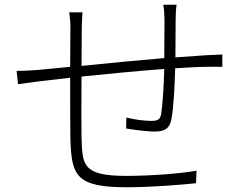

<svg xmlns="http://www.w3.org/2000/svg" viewBox="-20 -783 1040 810"><path d="M50 -484 56 -428C83 -432 115 -436 146 -440L276 -455C276 -351 276 -239 277 -196C282 -45 298 7 513 7C618 7 740 -3 807 -10L809 -63C749 -52 627 -41 512 -41C326 -41 328 -89 324 -202C323 -238 323 -350 324 -460C432 -471 562 -484 673 -492C671 -422 666 -339 660 -303C656 -278 645 -273 617 -273C592 -273 549 -278 513 -287L512 -241C534 -237 596 -228 633 -228C675 -228 696 -241 703 -280C713 -330 717 -426 719 -495C770 -498 816 -501 850 -501C875 -501 904 -502 918 -501V-553C898 -552 876 -551 850 -550L720 -541L721 -699C721 -718 722 -746 725 -763H669C672 -747 674 -718 674 -698L673 -538C557 -528 429 -516 324 -505L325 -664C325 -687 327 -714 328 -731H272C276 -703 277 -686 277 -662L276 -501L141 -488C114 -486 83 -484 50 -484Z"/></svg>

Font: Noto Sans TC Light
Style: Regular
Weight: 300
Designer: Ryoko NISHIZUKA 西塚涼子 (kana, bopomofo & ideographs); Paul D. Hunt (Latin, Greek & Cyrillic); Sandoll Communications 산돌커뮤니
Foundry: Adobe
Version: Version 2.004;hotconv 1.0.118;makeotfexe 2.5.65603